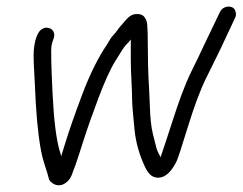

<svg xmlns="http://www.w3.org/2000/svg" viewBox="-20 -546 725 574"><path d="M164 7C179 2 189 -9 195 -24C197 -31 201 -40 205 -51C209 -62 217 -86 229 -124C241 -162 256 -204 274 -252C292 -300 309 -338 325 -364C341 -390 351 -406 356 -411C361 -416 366 -421 371 -428V-366C371 -345 372 -325 373 -304C374 -283 375 -264 375 -248C375 -232 378 -202 382 -160C386 -118 398 -79 415 -44C426 -22 439 -13 457 -15C475 -17 491 -32 505 -58C512 -70 523 -107 542 -168C561 -229 579 -278 597 -314C615 -350 628 -377 636 -393L683 -493C686 -499 686 -505 684 -512C682 -519 678 -523 672 -525C666 -527 659 -527 652 -524C645 -521 640 -516 637 -509L589 -409C582 -393 569 -367 551 -330C533 -293 515 -244 496 -185C477 -126 465 -90 460 -76C454 -87 449 -97 447 -106L437 -146C432 -166 429 -194 428 -229C427 -264 425 -291 424 -312C423 -333 422 -363 422 -402C422 -441 421 -465 420 -474C419 -483 416 -490 411 -496C406 -502 397 -505 386 -504C375 -503 365 -497 356 -486C347 -475 339 -467 334 -460C329 -453 324 -446 318 -440C312 -434 307 -425 300 -413C274 -375 249 -325 226 -264C203 -203 186 -154 175 -118L163 -79C162 -84 160 -89 159 -93C148 -129 141 -187 137 -269C133 -351 132 -398 134 -409C135 -415 137 -422 140 -430C143 -438 143 -445 140 -451C137 -457 133 -460 127 -462C121 -464 114 -464 107 -460C95 -454 86 -435 82 -405C80 -392 80 -369 82 -337C84 -305 85 -272 87 -237C89 -202 92 -169 96 -138C100 -107 105 -79 113 -55C121 -31 125 -17 126 -12C127 -7 131 -2 139 3C147 8 155 9 164 7Z"/></svg>

Font: AppleStorm
Style: Ita
Weight: 400
Foundry: Cannot Into Space Fonts
Version: Version 1.01